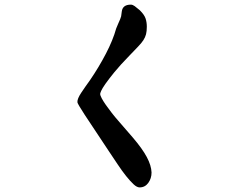

<svg xmlns="http://www.w3.org/2000/svg" viewBox="-20 -690 1040 832"><path d="M636.7 57.6Q636.7 83 622.6 102.5Q608.4 122.1 585 122.1Q573.2 122.1 558.6 108.4Q543.9 94.7 526.4 72.8Q508.8 50.8 489.7 22Q470.7 -6.8 450.2 -37.1Q378.9 -143.6 347.2 -192.4Q315.4 -241.2 315.4 -247.1Q314.5 -261.7 332 -288.1Q349.6 -314.5 370.1 -342.8Q408.2 -398.4 439 -457.5Q469.7 -516.6 483.4 -566.4L493.2 -589.8Q497.1 -598.6 500.5 -606.4Q503.9 -614.3 504.9 -619.1L507.8 -640.6Q511.7 -669.9 546.9 -669.9Q554.7 -669.9 563.5 -663.6Q572.3 -657.2 585.9 -645.5Q605.5 -626 610.8 -609.9Q616.2 -593.8 616.2 -574.2Q616.2 -554.7 612.8 -541.5Q609.4 -528.3 601.1 -515.6Q592.8 -502.9 578.1 -487.8Q563.5 -472.7 542 -450.2Q500 -407.2 475.1 -376.5Q450.2 -345.7 436.5 -326.2Q422.9 -306.6 418.5 -296.4Q414.1 -286.1 414.1 -283.2Q414.1 -276.4 420.9 -263.7Q427.7 -251 439 -234.9Q450.2 -218.8 464.4 -200.7Q478.5 -182.6 493.2 -166L555.7 -93.8Q596.7 -45.9 616.2 -9.3Q635.7 27.3 636.7 57.6Z"/></svg>

Font: JasonHandwriting1
Style: Regular
Weight: 400
Version: Version 1.48.20